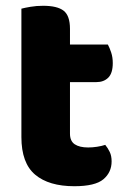

<svg xmlns="http://www.w3.org/2000/svg" viewBox="-20 -629 437 664"><path d="M237 15Q149 15 101.5 -25Q54 -65 54 -155V-599Q65 -602 85.5 -605.5Q106 -609 129 -609Q178 -609 200 -592Q222 -575 222 -529V-475H353Q359 -464 364.5 -447.5Q370 -431 370 -411Q370 -376 354.5 -360.5Q339 -345 313 -345H222V-167Q222 -141 238.5 -130Q255 -119 285 -119Q300 -119 316 -121.5Q332 -124 344 -128Q353 -117 359.5 -103.5Q366 -90 366 -71Q366 -33 337.5 -9Q309 15 237 15Z"/></svg>

Font: Baloo Thambi 2 ExtraBold
Style: Regular
Weight: 800
Designer: Aadarsh Rajan and Ek Type
Foundry: Ek Type
Version: Version 1.640;hotconv 1.0.111;makeotfexe 2.5.65597; ttfautoh